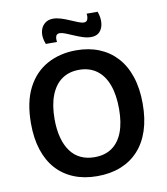

<svg xmlns="http://www.w3.org/2000/svg" viewBox="-94 -940 899 1032"><g transform="rotate(-10 356.0 -424.5)"><path d="M354 13Q283 13 226.5 -10Q170 -33 131 -76.5Q92 -120 71.5 -183Q51 -246 51 -327Q51 -444 90.5 -520.5Q130 -597 199.5 -635Q269 -673 358 -673Q427 -673 482.5 -650.5Q538 -628 578 -584.5Q618 -541 639.5 -476.5Q661 -412 661 -329Q661 -246 640 -182.5Q619 -119 579 -75.5Q539 -32 482.5 -9.5Q426 13 354 13ZM357 -90Q414 -90 452.5 -117Q491 -144 511 -196Q531 -248 531 -323Q531 -401 510.5 -455.5Q490 -510 450.5 -538.5Q411 -567 355 -567Q300 -567 261 -539.5Q222 -512 201 -458.5Q180 -405 180 -328Q180 -271 192 -226.5Q204 -182 226.5 -151.5Q249 -121 282 -105.5Q315 -90 357 -90ZM450 -729Q430 -729 406.5 -736.5Q383 -744 360.5 -754Q338 -764 318.5 -771.5Q299 -779 287 -779Q271 -779 266.5 -766.5Q262 -754 265 -735H204Q190 -770 194 -798.5Q198 -827 217 -844.5Q236 -862 265 -862Q285 -862 307.5 -855Q330 -848 353 -838Q376 -828 395 -820.5Q414 -813 426 -813Q442 -813 446.5 -827.5Q451 -842 448 -857H508Q520 -825 517.5 -795.5Q515 -766 498.5 -747.5Q482 -729 450 -729Z"/></g></svg>

Font: Bricolage Grotesque 24pt SemiBold
Style: Regular
Weight: 600
Designer: Mathieu Triay
Foundry: Atelier Triay
Version: Version 1.001;gftools[0.9.33.dev8+g029e19f]